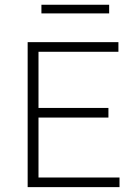

<svg xmlns="http://www.w3.org/2000/svg" viewBox="-20 -768 546 788"><path d="M93.5 0V-595H466V-555.5H138V-39.5H470.5V0ZM123.5 -285.5V-325H425V-285.5ZM150 -713V-748.5H428V-713Z"/></svg>

Font: Encode Sans SC Condensed Thin ExtraLight
Style: Regular
Weight: 250
Version: Version 3.002